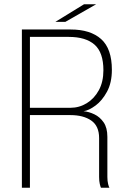

<svg xmlns="http://www.w3.org/2000/svg" viewBox="-20 -875 616 895"><path d="M82 0V-737.5H309.5Q401.5 -737.5 451.5 -692.8Q501.5 -648 501.5 -549.5Q501.5 -489.5 478.8 -447.5Q456 -405.5 425 -382.8Q394 -360 369.5 -356.5Q394 -354.5 419.8 -342.2Q445.5 -330 463 -304.8Q480.5 -279.5 480.5 -237Q480.5 -192 480.5 -143.8Q480.5 -95.5 480.5 -50.5Q480.5 -31 484 -17.2Q487.5 -3.5 490 0H450.5Q448.5 -4 445.2 -17.2Q442 -30.5 442 -50.5Q442 -94 442 -141Q442 -188 442 -231.5Q442 -287.5 405.5 -313Q369 -338.5 308 -338.5H107L119.5 -354V0ZM119.5 -356 107 -372.5H308Q349.5 -372.5 384.5 -394Q419.5 -415.5 440.8 -454.5Q462 -493.5 462 -547.5Q462 -630.5 420.8 -666.8Q379.5 -703 300.5 -703H106.5L119.5 -720ZM238 -773 371.5 -855H428L284.5 -773Z"/></svg>

Font: Epilogue ExtraLight
Style: Regular
Weight: 250
Designer: Tyler Finck
Foundry: Etcetera Type Co
Version: Version 2.112